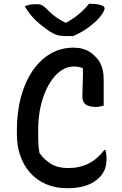

<svg xmlns="http://www.w3.org/2000/svg" viewBox="-20 -971 640 1011"><path d="M332 20Q271 20 222 -1.5Q173 -23 139 -61Q105 -99 87 -150.5Q69 -202 69 -262V-288Q69 -382 90.5 -461Q112 -540 151.5 -598Q191 -656 245.5 -688Q300 -720 367 -720Q393 -720 413.5 -714.5Q434 -709 450.5 -699Q467 -689 481 -674Q498 -658 507.5 -639.5Q517 -621 521.5 -599.5Q526 -578 526 -552Q526 -518 526 -483Q526 -448 526 -415Q519 -413 508 -410.5Q497 -408 484 -408Q450 -408 432 -420.5Q414 -433 414 -460Q414 -498 415.5 -526Q417 -554 417 -581Q417 -608 413 -640L436 -599Q417 -613 401 -617Q385 -621 370 -621Q318 -621 275 -576.5Q232 -532 206.5 -456Q181 -380 181 -284V-264Q181 -234 182.5 -211.5Q184 -189 188 -165Q213 -130 249 -108Q285 -86 339 -86Q399 -86 446.5 -110Q494 -134 529 -181H535Q537 -175 538 -169.5Q539 -164 539.5 -158Q540 -152 540.5 -146Q541 -140 541 -135Q541 -100 530.5 -76.5Q520 -53 504 -37Q486 -19 461.5 -6Q437 7 405 13.5Q373 20 332 20ZM365 -781Q358 -781 351.5 -781Q345 -781 338.5 -781Q332 -781 326 -781Q303 -781 284.5 -785.5Q266 -790 238 -808Q221 -820 203.5 -833.5Q186 -847 169.5 -862.5Q153 -878 138 -897Q123 -916 110 -938Q124 -944 138.5 -946.5Q153 -949 172 -949Q191 -949 202 -943Q213 -937 225 -925Q247 -901 274 -881.5Q301 -862 350 -839L293 -852Q310 -852 327 -852Q344 -852 361 -852L304 -838Q360 -867 394.5 -896Q429 -925 448 -951H454Q482 -951 499 -947.5Q516 -944 523.5 -938.5Q531 -933 531 -926Q531 -920 524.5 -908Q518 -896 504 -879Q491 -864 475 -850Q459 -836 441.5 -823.5Q424 -811 405 -800.5Q386 -790 365 -781Z"/></svg>

Font: Recursive Monospace Casual Medium
Style: Regular
Weight: 500
Version: Version 1.047